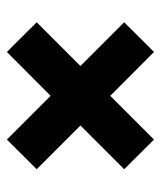

<svg xmlns="http://www.w3.org/2000/svg" viewBox="28 -672 489 586"><g transform="rotate(90 273.0 -379.5)"><path d="M139 -155.5 48.5 -246.5 182 -380 48.5 -513.5 139 -604.5 273 -471 406.5 -604.5 497 -513.5 363.5 -380 497 -246.5 406.5 -155.5 273 -289Z"/></g></svg>

Font: Encode Sans Expanded
Style: Bold
Weight: 700
Width: 7
Designer: Multiple Designers
Foundry: Impallari Type
Version: Version 2.000